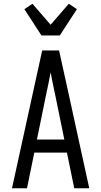

<svg xmlns="http://www.w3.org/2000/svg" viewBox="-20 -1004 540 1024"><path d="M44 0 205 -735H295L349 -490L456 0H376L337 -190H163L124 0ZM323 -260 276 -490Q269 -522 262.5 -554Q256 -586 250 -618Q244 -586 237.5 -554Q231 -522 224 -490L177 -260ZM201 -815 110 -955 153 -984 250 -872 347 -984 390 -955 299 -815Z"/></svg>

Font: Iosevka Term SS14
Style: Regular
Weight: 400
Monospace: yes
Designer: Belleve Invis
Foundry: Belleve Invis
Version: Version 24.1.1; ttfautohint (v1.8.4)